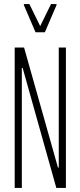

<svg xmlns="http://www.w3.org/2000/svg" viewBox="-20 -921 394 941"><path d="M52 0V-688H98L264 -100H268V-688H303V0H256L91 -588H87V0ZM154 -763 97 -896V-901H124L177 -793L230 -901H257V-896L200 -763Z"/></svg>

Font: Saira UltraCondensed Thin
Style: Regular
Weight: 250
Width: 1
Designer: Hector Gatti with collaboration of the Omnibus-Type team
Foundry: Omnibus-Type
Version: Version 1.101